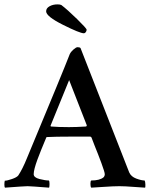

<svg xmlns="http://www.w3.org/2000/svg" viewBox="-32 -865 693 889"><path d="M356.4 -710.9Q337.9 -710.9 259.8 -750Q181.6 -789.1 181.6 -812.5Q181.6 -827.1 197.3 -835.9Q212.9 -844.7 234.4 -844.7Q246.1 -844.7 252 -841.8Q280.3 -820.3 324.7 -776.9Q369.1 -733.4 369.1 -727.5Q369.1 -721.7 365.2 -716.3Q361.3 -710.9 356.4 -710.9ZM92.8 -132.8Q261.7 -538.1 291 -614.3Q295.9 -625 308.1 -635.7Q320.3 -646.5 327.1 -646.5Q336.9 -646.5 340.8 -642.6L540 -133.8Q547.9 -114.3 556.2 -92.3Q564.5 -70.3 566.4 -66.4Q575.2 -46.9 599.1 -38.1Q623 -29.3 637.7 -29.3Q640.6 -24.4 641.1 -11.2Q641.6 2 639.6 3.9Q631.8 3.9 588.9 0.5Q545.9 -2.9 520.5 -2.9Q494.1 -2.9 444.8 0.5Q395.5 3.9 390.6 3.9Q386.7 0 386.7 -13.7Q386.7 -27.3 390.6 -29.3Q429.7 -29.3 447.3 -43.9Q453.1 -49.8 453.1 -58.6Q453.1 -67.4 437.5 -109.9Q421.9 -152.3 406.2 -190.4L391.6 -228.5Q388.7 -232.4 385.7 -232.4H289.1Q226.6 -232.4 187.5 -230.5Q181.6 -230.5 181.6 -226.6Q155.3 -164.1 141.6 -127Q124 -79.1 124 -58.6Q124 -43 150.9 -36.1Q177.7 -29.3 194.3 -29.3Q197.3 -26.4 197.3 -13.2Q197.3 0 195.3 3.9Q108.4 -2.9 95.7 -2.9Q82 -2.9 -8.8 3.9Q-11.7 1 -11.7 -10.3Q-11.7 -21.5 -9.8 -28.3Q1 -28.3 23.4 -36.1Q45.9 -43.9 52.7 -52.7Q72.3 -82 92.8 -132.8ZM288.1 -494.1 202.1 -283.2Q202.1 -279.3 204.1 -279.3Q237.3 -276.4 287.1 -276.4Q322.3 -276.4 367.2 -279.3L370.1 -284.2Z"/></svg>

Font: Crimson
Style: Semibold
Weight: 600
Version: Version 0.8